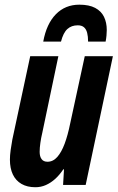

<svg xmlns="http://www.w3.org/2000/svg" viewBox="-20 -783 498 813"><path d="M129.9 9.8Q95.2 9.8 71 -4.2Q46.9 -18.1 34.4 -44.2Q22 -70.3 22 -106.9Q22 -125 25.1 -147.7Q28.3 -170.4 32.2 -191.9L107.9 -544.9H227.1L159.2 -221.2Q153.8 -198.7 150.9 -177.7Q147.9 -156.7 147.9 -140.1Q147.9 -120.6 156 -109.4Q164.1 -98.1 181.2 -98.1Q204.6 -98.1 222.4 -118.2Q240.2 -138.2 253.7 -174.3Q267.1 -210.4 276.9 -258.8L338.9 -544.9H458L342.8 0H247.1L251 -65.9H248Q232.4 -42.5 213.9 -25.6Q195.3 -8.8 174.3 0.5Q153.3 9.8 129.9 9.8ZM163.1 -606.9Q176.8 -682.1 216.6 -722.7Q256.3 -763.2 315.9 -763.2Q357.4 -763.2 383.1 -749.5Q408.7 -735.8 420.4 -711.7Q432.1 -687.5 432.1 -655.8Q432.1 -645 430.9 -632.3Q429.7 -619.6 427.2 -606.9H353Q353 -628.4 349.1 -643.8Q345.2 -659.2 335.7 -667.5Q326.2 -675.8 309.1 -675.8Q282.7 -675.8 265.4 -660.2Q248 -644.5 238.3 -606.9Z"/></svg>

Font: Open Sans Condensed
Style: Italic
Weight: 400
Width: 3
Italic angle: -12°
Designer: Monotype Design Team
Foundry: Monotype Imaging Inc.
Version: Version 3.000